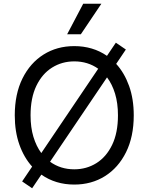

<svg xmlns="http://www.w3.org/2000/svg" viewBox="-20 -986 801 1036"><path d="M153.4 29.8 99.4 -7.1 153.4 -87Q109.4 -135.7 84.5 -205.8Q59.7 -275.9 59.7 -363.6Q59.7 -478.7 101.2 -562.5Q142.8 -646.3 215.2 -691.8Q287.6 -737.2 380.7 -737.2Q480.8 -737.2 557.2 -684.7L605.1 -755.7L659.1 -718.8L606.9 -641.3Q651.3 -592.7 676.5 -522.4Q701.7 -452.1 701.7 -363.6Q701.7 -248.6 660.2 -164.8Q618.6 -81 546.2 -35.5Q473.7 9.9 380.7 9.9Q279.8 9.9 203.1 -43.7ZM616.5 -363.6Q616.5 -429 600.9 -480.5Q585.2 -532 557.5 -568.5L250 -113.3Q306.5 -72.4 380.7 -72.4Q446.7 -72.4 500.2 -105.8Q553.6 -139.2 585 -204.2Q616.5 -269.2 616.5 -363.6ZM202.8 -160.2 509.9 -615.1Q454.2 -654.8 380.7 -654.8Q314.6 -654.8 261.2 -621.4Q207.7 -588.1 176.3 -523.1Q144.9 -458.1 144.9 -363.6Q144.9 -298.7 160.3 -247.7Q175.8 -196.7 202.8 -160.2ZM342.3 -801.1 429 -965.9H527L416.2 -801.1Z"/></svg>

Font: Inter UI
Style: Regular
Weight: 400
Designer: Rasmus Andersson
Foundry: rsms
Version: 3.2;8d6f07862